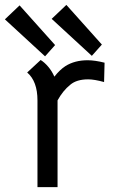

<svg xmlns="http://www.w3.org/2000/svg" viewBox="-69 -763 465 784"><path d="M358 -507 356 -428Q316 -439 291 -439Q244 -439 218 -417Q188 -393 166 -353V1H84V-353Q84 -431 42 -467L97 -518Q112 -509 127.5 -491Q143 -473 153 -450Q175 -478 198 -493Q236 -517 289 -517Q318 -517 358 -507ZM-49 -684 11 -741 156 -579 115 -533ZM142 -686 202 -743 347 -581 306 -535Z"/></svg>

Font: Bellota Text
Style: Bold
Weight: 700
Designer: Kemie Guaida
Foundry: Kemie Guaida
Version: Version 4.001